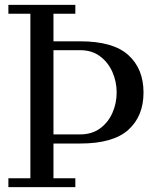

<svg xmlns="http://www.w3.org/2000/svg" viewBox="-20 -770 644 790"><path d="M14.5 -36.5H105V-713.5H14.5V-750H290V-713.5H200V-600H310Q445.5 -600 508 -543.5Q570.5 -487 570.5 -389.5Q570.5 -292 508 -235.8Q445.5 -179.5 310 -179.5H200V-36.5H290V0H14.5ZM310 -563.5H200V-217H310Q358 -217 391.5 -241.5Q425 -266 442.5 -305.5Q460 -345 460 -389.5Q460 -434 442.5 -473.8Q425 -513.5 391.5 -538.5Q358 -563.5 310 -563.5Z"/></svg>

Font: Bodoni* 06pt
Style: Regular
Weight: 400
Version: Version 2.3